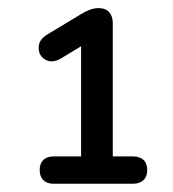

<svg xmlns="http://www.w3.org/2000/svg" viewBox="-20 -728 420 466"><path d="M76.3 -315.4Q76.3 -330.9 85.1 -339.7Q93.8 -348.4 110.7 -348.4H176.8V-636.2H210.6L127.9 -586.1Q106.5 -573.7 90.1 -583.2Q73.7 -592.7 73.8 -612.2Q73.9 -631.6 94.3 -644L175.8 -693.2Q188.1 -700.7 198.4 -704.5Q208.6 -708.3 219.6 -708.3Q236.2 -708.3 244.9 -698.5Q253.7 -688.7 253.7 -671.8V-348.4H302.3Q319.2 -348.4 328.2 -339.9Q337.3 -331.3 337.3 -315.4Q337.3 -299.5 328.2 -290.8Q319.2 -282 302.3 -282H110.7Q93.8 -282 85.1 -290.8Q76.3 -299.5 76.3 -315.4Z"/></svg>

Font: SN Pro Thin
Style: Regular
Weight: 200
Designer: Tobias Whetton
Foundry: Supernotes
Version: Version 1.003;Glyphs 3.3 (3324)